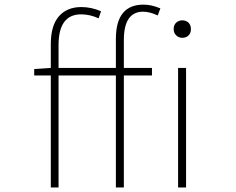

<svg xmlns="http://www.w3.org/2000/svg" viewBox="-20 -827 1040 847"><path d="M491.2 -527.3V-655.3Q491.2 -806.6 613.3 -806.6Q648.4 -806.6 687.5 -790L675.8 -758.8Q640.6 -775.4 611.3 -775.4Q526.4 -775.4 526.4 -650.4V-527.3H650.4V-494.1H526.4V0H491.2V-494.1H238.3V0H204.1V-494.1H130.9V-522.5L204.1 -527.3V-632.8Q204.1 -713.9 239.7 -754.9Q275.4 -795.9 338.9 -795.9Q382.8 -795.9 425.8 -777.3L415 -746.1Q377 -763.7 337.9 -763.7Q238.3 -763.7 238.3 -627.9V-527.3ZM765.6 0V-527.3H800.8V0ZM784.2 -737.3Q800.8 -737.3 811.5 -727.1Q822.3 -716.8 822.3 -698.2Q822.3 -680.7 811.5 -670.4Q800.8 -660.2 784.2 -660.2Q768.6 -660.2 757.3 -670.9Q746.1 -681.6 746.1 -698.2Q746.1 -716.8 757.3 -727.1Q768.6 -737.3 784.2 -737.3Z"/></svg>

Font: Gen Shin Gothic Monospace ExtraLight
Style: Regular
Weight: 200
Designer: [Source Han Sans]
Ryoko NISHIZUKA  (kana & ideographs); Paul D. Hunt (Latin, Greek & Cyrillic); Wenlong ZHANG  (bopomofo
Version: Version 1.002.20150607